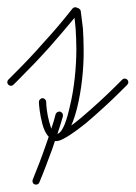

<svg xmlns="http://www.w3.org/2000/svg" viewBox="-30 -337 373 528"><path d="M-7 -118C-11 -114 -11 -108 -7 -104C-3 -100 3 -100 7 -104L24 -121C51 -148 77 -175 104 -205C127 -231 151 -259 175 -288C176 -279 177 -268 178 -258C179 -241 180 -222 180 -203C180 -152 174 -92 162 -44C154 -8 143 27 128 31C134 13 139 -3 143 -17C144 -23 141 -28 136 -30C130 -31 125 -28 123 -23C120 -11 116 3 111 17C109 11 107 3 105 -3C99 -25 97 -48 97 -57C97 -62 92 -67 87 -67C82 -67 77 -62 77 -57C77 -47 80 -21 86 2C90 18 96 31 104 39C101 48 98 57 95 65C84 97 71 130 60 157C58 162 60 168 65 170C70 172 76 170 78 165C90 137 102 104 114 72C116 65 119 58 121 51H125C126 51 126 51 127 51C126 51 127 51 128 51C128 51 129 51 130 50C130 50 130 50 131 50H132C148 45 175 27 206 2C238 -25 275 -59 303 -87L320 -104C324 -108 324 -114 320 -118C316 -122 310 -122 306 -118L289 -101C261 -73 225 -40 193 -13C184 -6 175 2 166 8C172 -5 177 -21 182 -40C194 -88 201 -150 200 -203C200 -223 199 -242 198 -259C196 -277 194 -293 192 -307C192 -308 191 -309 191 -309C191 -310 190 -311 190 -311C190 -311 190 -311 189 -312C188 -313 188 -313 187 -313C187 -313 187 -313 187 -314H186L181 -316C180 -317 179 -317 178 -317C177 -317 177 -317 176 -317H175C175 -317 174 -317 174 -316H173H172C172 -315 171 -315 171 -315C171 -315 170 -315 170 -314L169 -313C142 -279 116 -248 89 -219C63 -189 36 -161 10 -135Z"/></svg>

Font: Mistral SingleLine OTF-SVG Regular
Style: Regular
Weight: 300
Designer: François Chastanet, Élisa Garzelli, Anais Alves, Morgane Autin
Foundry: institut supérieur des arts et du design Toulouse / isdaT
Version: Version 1.000;hotconv 1.0.117;makeotfexe 2.5.65602 DEVELOPME